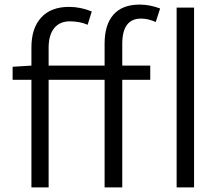

<svg xmlns="http://www.w3.org/2000/svg" viewBox="-20 -817 964 837"><path d="M281 -787Q331 -787 380 -767L362 -709Q328 -724 285 -724Q240 -724 216 -694Q192 -664 192 -609V-531H436V-627Q436 -709 474.5 -753Q513 -797 589 -797Q633 -797 678 -780L659 -721Q626 -736 595 -736Q513 -736 513 -626V-531H635V-469H513V0H436V-469H192V0H117V-469H35V-526L117 -531V-611Q117 -694 159.5 -740.5Q202 -787 281 -787ZM750 -784H826V0H750Z"/></svg>

Font: Nebula Sans Book
Style: Regular
Weight: 400
Designer: Paul D. Hunt for Adobe (as Source Sans)
Foundry: Nebula Entertainment & Broadcasting LLC
Version: Version 1.010